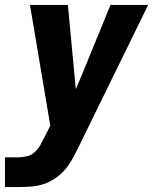

<svg xmlns="http://www.w3.org/2000/svg" viewBox="-30 -540 650 775"><path d="M-10 215V95H44Q62 95 79.5 90.5Q97 86 110.5 73.5Q124 61 133 45Q142 29 150 13L173 -33L91 -520H244L276 -180L303 -244L416 -520H568L281 66Q271 86 260 105.5Q249 125 234 143Q216 164 193.5 179.5Q171 195 146 203Q121 211 95.5 213Q70 215 44 215Z"/></svg>

Font: Iosevka SS04 Heavy Extended
Style: Italic
Weight: 900
Width: 7
Italic angle: -9°
Monospace: yes
Designer: Belleve Invis
Foundry: Belleve Invis
Version: Version 19.0.0; ttfautohint (v1.8.4)